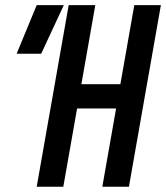

<svg xmlns="http://www.w3.org/2000/svg" viewBox="-20 -713 634 733"><path d="M370.6 0 492.7 -693.4H594.2L472.2 0ZM120.1 0 242.2 -693.4H343.8L221.7 0ZM193.4 -298.8 209.5 -391.6H522.9L506.8 -298.8ZM43.5 -507.8 120.1 -693.4H223.6L137.2 -507.8Z"/></svg>

Font: Cascadia Mono NF
Style: Italic
Weight: 400
Italic angle: -10°
Monospace: yes
Designer: Aaron Bell
Foundry: Saja Typeworks
Version: Version 2404.023